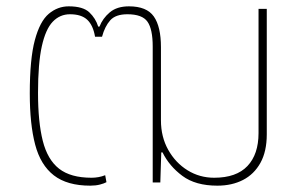

<svg xmlns="http://www.w3.org/2000/svg" viewBox="-20 -576 925 606"><path d="M265 10Q192 10 150 -22.5Q108 -55 91 -119.5Q74 -184 74 -281Q74 -390 90 -449.5Q106 -509 134 -532.5Q162 -556 197 -556Q242 -556 262 -537Q282 -518 290 -492H294Q304 -518 326.5 -537Q349 -556 387 -556Q443 -556 465.5 -524Q488 -492 488 -427V-196Q488 -144 511 -103Q534 -62 572 -38.5Q610 -15 656 -15Q726 -15 761 -52Q796 -89 796 -156V-548H822V-152Q822 -98 802 -62Q782 -26 747 -8Q712 10 666 10Q597 10 555.5 -21Q514 -52 493 -95H489L486 0H462V-429Q462 -484 445.5 -507.5Q429 -531 382 -531Q345 -531 328 -512Q311 -493 302 -460H280Q274 -496 255.5 -513.5Q237 -531 201 -531Q169 -531 146.5 -507.5Q124 -484 112 -430Q100 -376 100 -283Q100 -191 115 -131.5Q130 -72 166.5 -43.5Q203 -15 269 -15Q280 -15 291 -17Q302 -19 312 -23L316 -1Q309 3 295.5 6.5Q282 10 265 10Z"/></svg>

Font: Noto Sans Thai Thin
Style: Regular
Weight: 250
Designer: Monotype Design Team
Foundry: Monotype Imaging Inc.
Version: Version 2.001